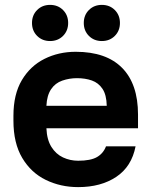

<svg xmlns="http://www.w3.org/2000/svg" viewBox="-20 -754 620 786"><path d="M300 12Q228 12 167.5 -17.5Q107 -47 71 -107.5Q35 -168 35 -260V-280Q35 -368 69.5 -426Q104 -484 162 -513Q220 -542 290 -542Q415 -542 480 -476Q545 -410 545 -285V-229H170Q172 -182 190.5 -152.5Q209 -123 238 -109.5Q267 -96 300 -96Q351 -96 377 -111Q403 -126 414 -155H535Q519 -72 456 -30Q393 12 300 12ZM295 -434Q264 -434 235 -424Q206 -414 189 -388.5Q172 -363 170 -321H417Q416 -366 399.5 -390.5Q383 -415 356 -424.5Q329 -434 295 -434ZM185 -586Q153 -586 132 -607Q111 -628 111 -660Q111 -692 132 -713Q153 -734 185 -734Q217 -734 238 -713Q259 -692 259 -660Q259 -628 238 -607Q217 -586 185 -586ZM397 -586Q365 -586 344 -607Q323 -628 323 -660Q323 -692 344 -713Q365 -734 397 -734Q429 -734 450 -713Q471 -692 471 -660Q471 -628 450 -607Q429 -586 397 -586Z"/></svg>

Font: Golos Text SemiBold
Style: Regular
Weight: 600
Designer: A.Korolkova, Vitaly Kuzmin
Foundry: ParaType Ltd
Version: Version 2.004